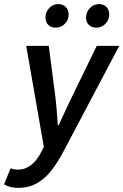

<svg xmlns="http://www.w3.org/2000/svg" viewBox="-68 -715 602 937"><path d="M22 202Q2 202 -16.5 197.5Q-35 193 -48 184L-16 106Q0 113 22 113Q54 113 83.5 90.5Q113 68 133 27L146 2L60 -491H170L202 -244Q206 -212 209 -174Q212 -136 214 -104H218Q234 -137 251 -174.5Q268 -212 284 -244L404 -491H514L246 16Q213 80 179.5 121Q146 162 107.5 182Q69 202 22 202ZM204 -580Q182 -580 168 -593Q154 -606 154 -630Q154 -656 172 -675.5Q190 -695 217 -695Q238 -695 252.5 -681.5Q267 -668 267 -644Q267 -618 248.5 -599Q230 -580 204 -580ZM402 -580Q380 -580 366 -593Q352 -606 352 -630Q352 -656 370.5 -675.5Q389 -695 415 -695Q437 -695 451 -681.5Q465 -668 465 -644Q465 -618 446.5 -599Q428 -580 402 -580Z"/></svg>

Font: Source Sans 3 SemiBold
Style: Italic
Weight: 600
Italic angle: -11°
Designer: Paul D. Hunt
Foundry: Adobe
Version: Version 3.046;hotconv 1.0.118;makeotfexe 2.5.65603